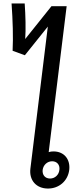

<svg xmlns="http://www.w3.org/2000/svg" viewBox="-20 -1081 455 1112"><path d="M258 11C322 11 373 -33 381 -97C388 -159 351 -204 290 -204C281 -204 271 -203 262 -200L366 -1045H278L126 -855C130 -912 128 -990 123 -1061H47C54 -962 57 -864 53 -787L124 -761L257 -927L156 -104C148 -37 190 11 258 11ZM227 -97C231 -126 254 -147 282 -147C310 -147 328 -126 324 -97C321 -68 298 -47 270 -47C241 -47 224 -68 227 -97Z"/></svg>

Font: TPK Tissa Web Medium
Style: Italic
Weight: 500
Italic angle: -7°
Designer: Jacques Le Bailly, Suppakit Chalermlarp | Katatrad Co.,Ltd.
Foundry: Jacques Le Bailly, Cadson Demak Co.,Ltd.
Version: Version 5.000;Glyphs 3.1.2 (3151)